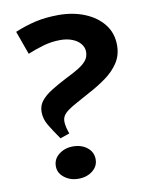

<svg xmlns="http://www.w3.org/2000/svg" viewBox="-81 -759 637 831"><g transform="rotate(-10 237.0 -343.5)"><path d="M196 13Q161 13 135 -7Q109 -27 109 -57Q109 -89 135 -109Q161 -129 196 -129Q234 -129 259 -109Q284 -89 284 -57Q284 -27 259 -7Q234 13 196 13ZM41 -660Q86 -679 132 -689.5Q178 -700 234 -700Q297 -700 348.5 -679Q400 -658 430.5 -619.5Q461 -581 461 -527Q461 -484 439.5 -451Q418 -418 382 -392Q346 -366 304 -344Q270 -325 246 -312Q222 -299 207 -288Q192 -277 185.5 -266Q179 -255 179 -242Q179 -229 182.5 -215Q186 -201 191 -187L150 -173Q124 -210 106.5 -239Q89 -268 89 -299Q89 -327 105.5 -347.5Q122 -368 151.5 -386.5Q181 -405 220 -425Q253 -441 276.5 -455.5Q300 -470 312 -485.5Q324 -501 324 -523Q324 -542 311 -558Q298 -574 275 -583Q252 -592 223 -592Q185 -592 149.5 -582Q114 -572 78 -557Z"/></g></svg>

Font: BioRhyme
Style: Bold
Weight: 700
Designer: Aoife Mooney
Foundry: Aoife Mooney Type
Version: Version 1.600;gftools[0.9.33]